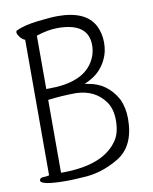

<svg xmlns="http://www.w3.org/2000/svg" viewBox="-81 -767 662 833"><g transform="rotate(-10 250.0 -350.5)"><path d="M146 5Q31 5 31 -17Q31 -20 35 -24.5Q39 -29 51 -29Q63 -29 74 -32V-629Q60 -635 51 -647.5Q42 -660 42 -666.5Q42 -673 45 -675Q81 -692 140.5 -699Q200 -706 230 -706Q354 -706 392 -633Q409 -599 409 -558.5Q409 -518 394 -487Q368 -430 310 -403L295 -396L311 -393Q393 -380 436 -302Q454 -263 454 -215Q454 -94 375.5 -47Q297 0 213 2Q173 5 146 5ZM127 -34H132Q318 -34 381 -133Q401 -165 401 -217Q401 -269 377 -301Q334 -360 252 -363Q189 -363 127 -355ZM435 -302Q436 -302 436 -302ZM127 -403H139Q285 -403 334 -481Q356 -516 356 -556Q356 -655 221 -655Q178 -655 127 -638Z"/></g></svg>

Font: LXGW WenKai Mono TC Light
Style: Regular
Weight: 300
Designer: LXGW / Fontworks Inc.
Foundry: LXGW / Fontworks Inc.
Version: Version 1.330